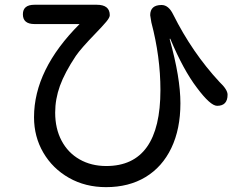

<svg xmlns="http://www.w3.org/2000/svg" viewBox="-20 -730 1040 807"><path d="M76.2 -669.9Q76.2 -710 125 -710H386.7Q441.4 -710 441.4 -666Q441.4 -656.2 426.3 -638.2Q411.1 -620.1 380.9 -588.9Q320.3 -526.4 298.8 -495.1Q252 -424.8 231.9 -369.1Q211.9 -313.5 211.9 -256.8Q211.9 -189.5 238.8 -138.7Q265.6 -87.9 314.5 -60.1Q363.3 -32.2 426.8 -32.2Q654.3 -32.2 654.3 -351.6Q654.3 -491.2 616.2 -635.7L611.3 -666Q611.3 -709 659.2 -709Q688.5 -709 708 -668.9Q788.1 -508.8 902.3 -385.7Q936.5 -353.5 936.5 -332Q936.5 -285.2 892.6 -285.2Q864.3 -285.2 807.6 -361.3Q751 -435.5 696.3 -565.4Q695.3 -568.4 694.3 -567.4V-568.4L693.4 -564.5Q738.3 -403.3 738.3 -295.9Q738.3 -187.5 700.2 -107.9Q662.1 -28.3 591.8 14.2Q521.5 56.6 425.8 56.6Q338.9 56.6 270 17.6Q201.2 -21.5 162.1 -88.4Q123 -155.3 123 -237.3Q123 -437.5 314.5 -628.9H125Q76.2 -628.9 76.2 -669.9Z"/></svg>

Font: FakePearl
Style: Regular
Weight: 400
Version: Version 1.2